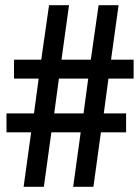

<svg xmlns="http://www.w3.org/2000/svg" viewBox="-20 -720 540 740"><path d="M320 -417 302 -283H189L207 -417ZM495 -417V-490H408L437 -700H360L330 -490H217L246 -700H169L139 -490H34V-417H129L111 -283H5V-210H100L71 0H149L178 -210H291L262 0H340L369 -210H466V-283H380L398 -417Z"/></svg>

Font: XITS
Style: Bold
Weight: 700
Designer: MicroPress Inc., with final additions and corrections provided by Coen Hoffman, Elsevier (retired)
Version: Version 1.302